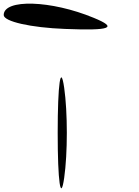

<svg xmlns="http://www.w3.org/2000/svg" viewBox="-20 -1122 749 1035"><path d="M291 -406C291 -141 307 -31 326 -163C345 -295 345 -517 326 -649C307 -781 291 -671 291 -406ZM0 -1041C0 -1006 146 -973 331 -966C578 -956 617 -972 485 -1026C256 -1121 0 -1129 0 -1041Z"/></svg>

Font: Venom Sans
Style: Regular
Weight: 400
Version: Version 1.001